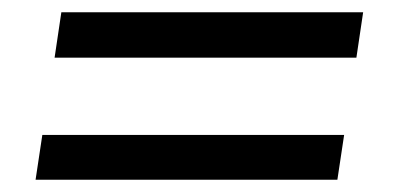

<svg xmlns="http://www.w3.org/2000/svg" viewBox="-20 -444 640 313"><path d="M69 -350 80 -424H572L561 -350ZM38 -151 49 -224H541L530 -151Z"/></svg>

Font: Winston Medium
Style: Italic
Weight: 500
Italic angle: -9°
Designer: Original fonts by Vernon Adams / Changes by Cristiano Sobral
Foundry: Original fonts by Vernon Adams / Changes by Cristiano Sobral
Version: Version 2.503;July 17, 2020;FontCreator 13.0.0.2655 64-bit